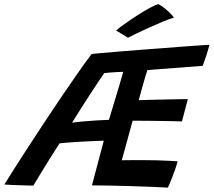

<svg xmlns="http://www.w3.org/2000/svg" viewBox="-78 -860 1000 898"><path d="M707 17.5Q675 15.5 629.8 13.8Q584.5 12 534 10.5Q483.5 9 436 8Q388.5 7 352 7Q365.5 -43.5 379.5 -96.5Q393.5 -149.5 407.5 -202Q392 -201.5 368.2 -200.5Q344.5 -199.5 318 -198.2Q291.5 -197 267 -195.2Q242.5 -193.5 224.5 -192Q206.5 -190.5 200.5 -189.5Q176.5 -152.5 153 -114.8Q129.5 -77 110 -45Q90.5 -13 78 8Q68 8 49.8 7.5Q31.5 7 10.8 6.2Q-10 5.5 -28.2 4.8Q-46.5 4 -57.5 3Q-41.5 -23 -13.8 -67Q14 -111 50 -166.2Q86 -221.5 126 -282.2Q166 -343 206.5 -402.8Q247 -462.5 284 -515.5Q321 -568.5 350.5 -607.5Q359.5 -608.5 392.5 -611.5Q425.5 -614.5 473.8 -618.5Q522 -622.5 577.8 -626.8Q633.5 -631 688.5 -635.2Q743.5 -639.5 790 -643Q836.5 -646.5 866.8 -648.5Q897 -650.5 902 -650.5Q895.5 -626.5 887.8 -602.5Q880 -578.5 870 -552L611.5 -532.5Q608 -522.5 602.2 -503.2Q596.5 -484 590.2 -462Q584 -440 578.8 -420.8Q573.5 -401.5 571 -391.5Q582.5 -392 604.8 -392.5Q627 -393 655 -393.8Q683 -394.5 711.2 -395Q739.5 -395.5 763.2 -396Q787 -396.5 800.5 -396.5L773 -292Q766 -292.5 743.5 -293Q721 -293.5 690.8 -294Q660.5 -294.5 630 -294.8Q599.5 -295 575.8 -295.2Q552 -295.5 542.5 -295.5Q534.5 -266.5 525.5 -233.8Q516.5 -201 507.8 -169.2Q499 -137.5 491.5 -110.5Q514.5 -111 543 -111Q571.5 -111 596.5 -111Q627 -111 657 -110.2Q687 -109.5 712.5 -108Q738 -106.5 753 -105.5Q749 -90.5 742.5 -71.5Q736 -52.5 728.8 -34Q721.5 -15.5 715.8 -1.8Q710 12 707 17.5ZM259 -286Q276 -289 308 -291.8Q340 -294.5 374.2 -296.8Q408.5 -299 431.5 -299.5Q437 -317.5 444.8 -343.5Q452.5 -369.5 461.8 -400Q471 -430.5 480.5 -462.2Q490 -494 498.5 -524Q488 -524 470 -523Q452 -522 434.8 -520.5Q417.5 -519 409.5 -518Q400.5 -505.5 384.2 -481Q368 -456.5 347 -424.5Q326 -392.5 303.2 -356.8Q280.5 -321 259 -286ZM663.5 -840.5Q680.5 -831 695.8 -818.2Q711 -805.5 721.5 -794.5Q732 -783.5 735.5 -777.5Q716 -772 685.5 -759.5Q655 -747 621.8 -732Q588.5 -717 561 -703.8Q533.5 -690.5 520.5 -683.5L465 -717.5Q480.5 -731 508.2 -750.5Q536 -770 566.8 -789.8Q597.5 -809.5 624 -823.8Q650.5 -838 663.5 -840.5Z"/></svg>

Font: Grandstander Thin Medium
Style: Italic
Weight: 500
Italic angle: -15°
Version: Version 1.200